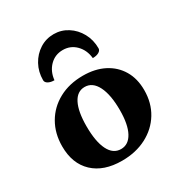

<svg xmlns="http://www.w3.org/2000/svg" viewBox="-172 -841 917 975"><g transform="rotate(-30 287.0 -353.5)"><path d="M263 12Q156 12 95.5 -45Q35 -102 35 -203Q35 -279 69 -337.5Q103 -396 164 -429Q225 -462 305 -462Q376 -462 428.5 -435Q481 -408 510 -359Q539 -310 539 -243Q539 -168 504 -110.5Q469 -53 406.5 -20.5Q344 12 263 12ZM288 -42Q332 -42 356.5 -87.5Q381 -133 381 -217Q381 -307 355.5 -357.5Q330 -408 284 -408Q240 -408 216.5 -362Q193 -316 193 -230Q193 -140 217.5 -91Q242 -42 288 -42ZM282 -719Q326 -719 363 -695.5Q400 -672 422 -632Q444 -592 444 -543Q444 -530 430 -522Q416 -514 394 -514Q389 -563 358 -594.5Q327 -626 282 -626Q236 -626 205 -594.5Q174 -563 169 -514Q147 -514 133 -522Q119 -530 119 -543Q119 -592 141 -632Q163 -672 200 -695.5Q237 -719 282 -719Z"/></g></svg>

Font: Petrona ExtraBold
Style: Regular
Weight: 800
Designer: Ringo R. Seeber
Foundry: Ringo R. Seeber
Version: Version 2.001; ttfautohint (v1.8.3)